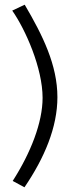

<svg xmlns="http://www.w3.org/2000/svg" viewBox="-20 -759 308 816"><path d="M224 -346C224 -482 162 -608 85 -739L32 -714C88 -634 161 -470 161 -343C161 -239 111 -110 34 10L84 37C169 -88 224 -218 224 -346Z"/></svg>

Font: Raleway Reg
Style: Regular
Weight: 400
Designer: Matt McInerney, Pablo Impallari, Rodrigo Fuenzalida
Foundry: Matt McInerney, Pablo Impallari, Rodrigo Fuenzalida
Version: Version 3.00 July 28, 2015